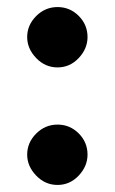

<svg xmlns="http://www.w3.org/2000/svg" viewBox="-20 -508 325 544"><path d="M57 -70Q57 -104 82.5 -129.5Q108 -155 143 -155Q178 -155 203 -130Q228 -105 228 -70Q228 -37 203 -10.5Q178 16 143 16Q108 16 82.5 -10.5Q57 -37 57 -70ZM57 -403Q57 -437 82.5 -462.5Q108 -488 143 -488Q178 -488 203 -463Q228 -438 228 -403Q228 -370 203 -343.5Q178 -317 143 -317Q108 -317 82.5 -343.5Q57 -370 57 -403Z"/></svg>

Font: Volkhov
Style: Bold
Weight: 700
Designer: Cyreal (www.cyreal.org)
Foundry: Cyreal (www.cyreal.org)
Version: Version 1.010